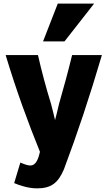

<svg xmlns="http://www.w3.org/2000/svg" viewBox="-20 -841 592 1057"><path d="M335 -613H217L298 -821H498ZM541 -538C474 -310 406 -106 332 91C300 166 262 196 184 196C135 196 86 179 58 167L92 54C118 65 133 70 147 70C181 70 192 27 200 -5C135 -165 70 -342 11 -538H189C209 -449 233 -360 261 -269C272 -230 278 -199 283 -180C287 -193 296 -231 305 -269C331 -360 355 -447 377 -538Z"/></svg>

Font: Repo ExtraBold
Style: Bold
Weight: 700
Designer: Stefan Peev
Foundry: Context Ltd
Version: Version 1.502